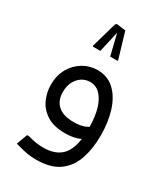

<svg xmlns="http://www.w3.org/2000/svg" viewBox="-206 -737 896 1029"><g transform="rotate(30 241.5 -223.0)"><path d="M255 0Q184 0 141 -28Q98 -56 79 -99Q60 -142 60 -188Q60 -246 84.5 -289Q109 -332 150 -356.5Q191 -381 239 -381Q301 -381 343 -342Q385 -303 406.5 -236Q428 -169 428 -84H353Q353 -189 321.5 -247.5Q290 -306 236 -306Q209 -306 186 -291.5Q163 -277 149 -250Q135 -223 135 -186Q135 -134 167.5 -104.5Q200 -75 265 -75Q303 -75 329.5 -84.5Q356 -94 372 -112L398 -56Q377 -32 342.5 -16Q308 0 255 0ZM192 200Q156 200 124.5 193.5Q93 187 60 177L85 110H96Q125 118 147 121.5Q169 125 192 125Q275 125 314 76Q353 27 353 -84H428Q428 -5 406.5 59.5Q385 124 333.5 162Q282 200 192 200ZM204 -646 260 -639 307 -481 305 -477H260L226 -617L231 -618L199 -477H153L151 -481L196 -639Z"/></g></svg>

Font: Fustat
Style: Regular
Weight: 400
Designer: Mohamed Gaber, Khaled Hosny, Laura Garcia Mut
Foundry: Kief Type Foundry, Alif Type Foundry, Hard Type Foundry
Version: Version 1.007